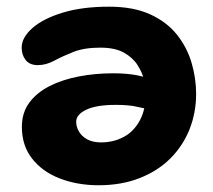

<svg xmlns="http://www.w3.org/2000/svg" viewBox="-20 -539 632 569"><path d="M272.4 10Q209.6 10 157.6 -10Q105.6 -30 75.2 -68.8Q44.8 -107.6 44.8 -163Q44.8 -205.2 67.1 -235.1Q89.4 -265 127.6 -284.2Q165.8 -303.4 214.4 -312.6Q263 -321.8 315.6 -321.8Q357.4 -321.8 388.7 -315.4Q420 -309 437 -297.1Q454 -285.2 454 -267.4Q454 -250.6 446.1 -233.7Q438.2 -216.8 423.4 -216.8Q409.6 -216.8 386.4 -222.5Q363.2 -228.2 323.2 -228.2Q265.6 -228.2 235.7 -213.9Q205.8 -199.6 205.8 -178.4Q205.8 -163 214.1 -148.9Q222.4 -134.8 238.7 -125.9Q255 -117 279.4 -117Q315.8 -117 345.9 -132.8Q376 -148.6 394.1 -181.6Q412.2 -214.6 412.2 -264Q412.2 -280 406.9 -302.2Q401.6 -324.4 387.4 -346.5Q373.2 -368.6 346.8 -383.2Q320.4 -397.8 277.2 -397.8Q229.2 -397.8 196.9 -384.9Q164.6 -372 140.5 -359Q116.4 -346 91.8 -346Q68.2 -346 56.2 -361Q44.2 -376 44.2 -398Q44.2 -427.6 75.8 -455.6Q107.4 -483.6 165.5 -501.4Q223.6 -519.2 302.8 -519.2Q376 -519.2 425.7 -496.2Q475.4 -473.2 505.1 -435.4Q534.8 -397.6 548 -352Q561.2 -306.4 561.2 -261.2Q561.2 -204.2 541.3 -154.9Q521.4 -105.6 484.1 -68.7Q446.8 -31.8 393.1 -10.9Q339.4 10 272.4 10Z"/></svg>

Font: Shantell Sans Light
Style: Regular
Weight: 300
Designer: Stephen Nixon, Anya Danilova, Shantell Martin
Foundry: Arrow Type
Version: Version 1.011;[c5ecc13dd]